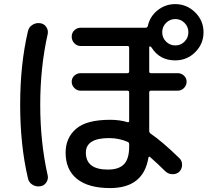

<svg xmlns="http://www.w3.org/2000/svg" viewBox="-20 -870 1040 953"><path d="M804.2 -663.6Q823.2 -644.5 850.1 -644.5Q877 -644.5 896 -663.6Q915 -682.6 915 -710Q915 -737.3 896 -756.3Q877 -775.4 850.1 -775.4Q823.2 -775.4 804.2 -756.3Q785.2 -737.3 785.2 -710Q785.2 -682.6 804.2 -663.6ZM621.1 -141.6V-154.3Q621.1 -163.1 613.3 -166Q570.3 -184.6 521.5 -184.6Q406.2 -184.6 406.2 -112.3Q406.2 -28.3 515.6 -28.3Q570.3 -28.3 595.7 -55.2Q621.1 -82 621.1 -141.6ZM849.6 -849.6Q907.2 -849.6 948.7 -808.6Q990.2 -767.6 990.2 -710Q990.2 -652.3 949.2 -611.3Q908.2 -570.3 849.6 -570.3Q772.5 -570.3 732.4 -633.8Q724.6 -644.5 720.7 -636.7V-633.8V-515.6Q720.7 -506.8 728.5 -506.8H862.3Q879.9 -506.8 893.1 -494.6Q906.2 -482.4 906.2 -464.4Q906.2 -446.3 893.1 -433.1Q879.9 -419.9 862.3 -419.9H728.5Q720.7 -419.9 720.7 -411.1V-219.7Q720.7 -211.9 727.5 -207Q787.1 -166 870.1 -85Q883.8 -72.3 883.8 -52.2Q883.8 -32.2 870.1 -17.6Q856.4 -4.9 835.9 -5.4Q815.4 -5.9 800.8 -19.5Q762.7 -57.6 724.6 -90.8Q718.8 -94.7 716.8 -87.9Q692.4 63.5 526.4 63.5Q418.9 63.5 362.3 18.1Q305.7 -27.3 305.7 -112.3Q305.7 -185.5 357.4 -230.5Q409.2 -275.4 526.4 -275.4Q574.2 -275.4 612.3 -263.7Q621.1 -261.7 621.1 -269.5V-411.1Q621.1 -419.9 612.3 -419.9H379.9Q362.3 -419.9 349.1 -433.1Q335.9 -446.3 335.9 -464.4Q335.9 -482.4 349.1 -494.6Q362.3 -506.8 379.9 -506.8H612.3Q621.1 -506.8 621.1 -515.6V-633.8Q621.1 -641.6 612.3 -641.6H380.9Q362.3 -641.6 349.1 -655.3Q335.9 -668.9 335.9 -688Q335.9 -707 349.1 -719.7Q362.3 -732.4 380.9 -732.4H703.1Q711.9 -732.4 713.9 -742.2Q724.6 -789.1 762.7 -819.3Q800.8 -849.6 849.6 -849.6ZM178.7 54.7Q157.2 57.6 139.6 45.9Q122.1 34.2 118.2 12.7Q80.1 -150.4 80.1 -350.1Q80.1 -549.8 118.2 -712.9Q122.1 -734.4 140.1 -746.1Q158.2 -757.8 178.7 -754.9Q198.2 -752.9 209.5 -736.3Q220.7 -719.7 216.8 -701.2Q179.7 -537.1 179.7 -350.1Q179.7 -163.1 216.8 1Q220.7 19.5 209.5 36.1Q198.2 52.7 178.7 54.7Z"/></svg>

Font: Rounded Mgen+ 1m medium
Style: Regular
Weight: 500
Designer: [Source Han Sans]
Ryoko NISHIZUKA  (kana & ideographs); Paul D. Hunt (Latin, Greek & Cyrillic); Wenlong ZHANG  (bopomofo
Version: Version 1.059.20150602